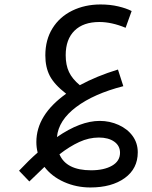

<svg xmlns="http://www.w3.org/2000/svg" viewBox="-20 -517 679 856"><path d="M529.8 -132.8Q398.4 -99.1 319.6 -39.8Q240.7 19.5 233.9 94.2Q338.4 22 424.8 22Q469.2 22 509 40Q548.8 58.1 571.5 89.6Q594.2 121.1 594.2 162.1Q594.2 234.9 536.1 276.9Q478 318.8 382.8 318.8Q320.3 318.8 265.6 294.4Q210.9 270 178.2 227.1L110.8 292L64.9 244.1Q108.9 197.3 147.9 163.1Q142.1 140.6 142.1 116.2Q142.1 -4.4 274.9 -99.1Q222.2 -140.1 202.1 -178.7Q182.1 -217.3 182.1 -270Q182.1 -339.4 213.9 -390.6Q245.6 -441.9 302 -469.5Q358.4 -497.1 428.2 -497.1Q471.2 -497.1 507.3 -488.5Q543.5 -480 566.9 -467.8L540 -393.1Q478 -418.9 422.9 -418.9Q351.6 -418.9 312.3 -380.4Q272.9 -341.8 272.9 -271Q272.9 -227.1 287.6 -196Q302.2 -165 335.9 -137.2Q411.6 -178.2 505.9 -207ZM420.9 96.2Q376.5 96.2 333.5 116Q290.5 135.7 245.1 170.9Q275.4 242.2 386.2 242.2Q443.8 242.2 479.5 221.7Q515.1 201.2 515.1 164.1Q515.1 132.8 489.3 114.5Q463.4 96.2 420.9 96.2Z"/></svg>

Font: Noto Kufi Arabic
Style: Regular
Weight: 400
Designer: Monotype Design team
Foundry: Monotype Imaging Inc.
Version: Version 1.02